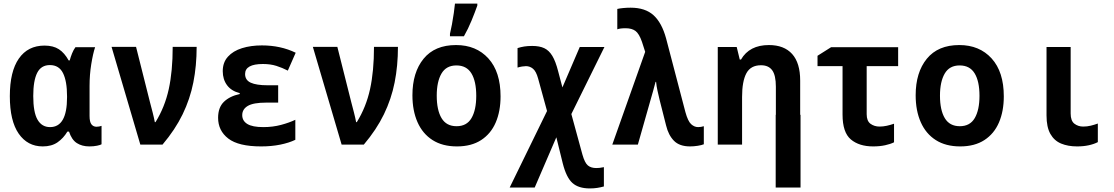

<svg xmlns="http://www.w3.org/2000/svg" viewBox="-20 -809 6233 1074"><path d="M219 10Q134 10 84.5 -61.5Q35 -133 35 -271Q35 -409 85.5 -481.5Q136 -554 229 -554Q278 -554 309.5 -533.5Q341 -513 364 -471H370Q375 -490 383 -510Q391 -530 402 -545H512Q500 -509 490.5 -450Q481 -391 481 -329V-160Q481 -127 491.5 -113.5Q502 -100 520 -100Q527 -100 535 -101.5Q543 -103 548 -105V-2Q542 2 523 6Q504 10 480 10Q439 10 410 -8.5Q381 -27 366 -73H357Q335 -36 302 -13Q269 10 219 10ZM260 -98Q355 -98 355 -264V-271Q355 -355 332.5 -400Q310 -445 259 -445Q210 -445 188 -401.5Q166 -358 166 -272Q166 -181 190 -139.5Q214 -98 260 -98Z M765 0 604 -547H741L819 -237Q826 -211 834 -179.5Q842 -148 846 -126H850Q902 -210 924 -310.5Q946 -411 946 -547H1080Q1080 -441 1061.5 -348Q1043 -255 1001.5 -169.5Q960 -84 889 0Z M1441 10Q1314 10 1257 -34Q1200 -78 1200 -150Q1200 -208 1232.5 -239.5Q1265 -271 1321 -283V-288Q1274 -300 1250 -332.5Q1226 -365 1226 -411Q1226 -460 1255 -492Q1284 -524 1333.5 -539.5Q1383 -555 1445 -555Q1550 -555 1634 -514L1590 -414Q1559 -430 1526 -440.5Q1493 -451 1451 -451Q1351 -451 1351 -395Q1351 -361 1382.5 -346.5Q1414 -332 1477 -332H1536V-235H1469Q1397 -235 1366 -216.5Q1335 -198 1335 -165Q1335 -133 1363.5 -115.5Q1392 -98 1453 -98Q1506 -98 1552.5 -110.5Q1599 -123 1632 -139V-27Q1597 -10 1548 0Q1499 10 1441 10Z M1891 0 1730 -547H1867L1945 -237Q1952 -211 1960 -179.5Q1968 -148 1972 -126H1976Q2028 -210 2050 -310.5Q2072 -411 2072 -547H2206Q2206 -441 2187.5 -348Q2169 -255 2127.5 -169.5Q2086 -84 2015 0Z M2536 10Q2455 10 2399.5 -25.5Q2344 -61 2315.5 -125.5Q2287 -190 2287 -276Q2287 -404 2349.5 -480.5Q2412 -557 2531 -557Q2644 -557 2712 -482Q2780 -407 2780 -270Q2780 -187 2753 -124Q2726 -61 2671.5 -25.5Q2617 10 2536 10ZM2534 -103Q2591 -103 2617.5 -148.5Q2644 -194 2644 -273Q2644 -354 2617 -398.5Q2590 -443 2533 -443Q2476 -443 2449.5 -397.5Q2423 -352 2423 -274Q2423 -193 2450 -148Q2477 -103 2534 -103ZM2497 -620Q2502 -640 2508 -672Q2514 -704 2518.5 -736Q2523 -768 2525 -789H2650V-778Q2637 -741 2618 -694.5Q2599 -648 2575 -606H2497Z M3279 245Q3216 245 3182 214.5Q3148 184 3128 105L3092 -41L2971 240H2831L3040 -188L2990 -370Q2979 -410 2961.5 -424.5Q2944 -439 2922 -439Q2913 -439 2900.5 -437Q2888 -435 2875 -431V-540Q2894 -546 2913 -549Q2932 -552 2957 -552Q2998 -552 3024.5 -539.5Q3051 -527 3069.5 -496.5Q3088 -466 3102 -411L3126 -320L3223 -546H3361L3176 -171L3238 56Q3251 102 3268.5 116.5Q3286 131 3315 131Q3324 131 3334.5 130Q3345 129 3358 126V234Q3340 239 3321 242Q3302 245 3279 245Z M3840 10Q3781 10 3750 -21.5Q3719 -53 3706 -107L3670 -249Q3664 -274 3658 -301Q3652 -328 3650 -351H3647Q3641 -326 3633 -299Q3625 -272 3621 -257L3548 0H3405L3589 -519L3571 -575Q3555 -621 3534.5 -636Q3514 -651 3480 -651Q3463 -651 3452 -649.5Q3441 -648 3433 -645V-759Q3446 -762 3466 -764Q3486 -766 3508 -766Q3589 -766 3635.5 -724Q3682 -682 3706 -594L3814 -182Q3828 -131 3846 -114.5Q3864 -98 3885 -98Q3901 -98 3917 -103V-2Q3905 3 3883 6.5Q3861 10 3840 10Z M3995 0V-546H4101L4118 -476H4125Q4172 -557 4281 -557Q4366 -557 4411 -507Q4456 -457 4456 -358V-167H4458V240H4319V-167H4320V-324Q4320 -388 4299.5 -416Q4279 -444 4237 -444Q4179 -444 4155 -399Q4131 -354 4131 -267V0Z M4864 10Q4786 10 4739.5 -29Q4693 -68 4693 -168V-439H4553V-497L4629 -545H5004V-439H4828V-170Q4828 -132 4849.5 -116.5Q4871 -101 4900 -101Q4920 -101 4940.5 -105.5Q4961 -110 4981 -117V-13Q4961 -3 4931 3.5Q4901 10 4864 10Z M5351 10Q5270 10 5214.5 -25.5Q5159 -61 5130.5 -125.5Q5102 -190 5102 -276Q5102 -404 5164.5 -480.5Q5227 -557 5346 -557Q5459 -557 5527 -482Q5595 -407 5595 -270Q5595 -187 5568 -124Q5541 -61 5486.5 -25.5Q5432 10 5351 10ZM5349 -103Q5406 -103 5432.5 -148.5Q5459 -194 5459 -273Q5459 -354 5432 -398.5Q5405 -443 5348 -443Q5291 -443 5264.5 -397.5Q5238 -352 5238 -274Q5238 -193 5265 -148Q5292 -103 5349 -103Z M6005 10Q5954 10 5915.5 -6Q5877 -22 5855.5 -60Q5834 -98 5834 -163V-546H5969V-174Q5969 -133 5990 -117Q6011 -101 6039 -101Q6061 -101 6081.5 -106Q6102 -111 6121 -118V-14Q6100 -3 6070.5 3.5Q6041 10 6005 10Z"/></svg>

Font: Noto Sans Mono SemiCondensed
Style: Bold
Weight: 700
Width: 4
Designer: Monotype Design Team
Foundry: Monotype Imaging Inc.
Version: Version 2.014